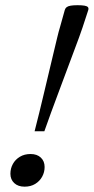

<svg xmlns="http://www.w3.org/2000/svg" viewBox="-20 -710 360 738"><path d="M319 -670.5 297 -603.5Q293 -591 283.8 -566Q274.5 -541 262 -507.5Q249.5 -474 235 -435.2Q220.5 -396.5 205.5 -356.2Q190.5 -316 176.2 -277.2Q162 -238.5 150.5 -205.5H113Q121.5 -238.5 131 -277.2Q140.5 -316 150 -356.2Q159.5 -396.5 168.8 -435.2Q178 -474 186 -507.5Q194 -541 200 -566Q206 -591 210 -603.5L229 -671.5Q231 -678.5 236.2 -682.5Q241.5 -686.5 251.5 -688.2Q261.5 -690 278 -690Q295.5 -690 305.2 -688.2Q315 -686.5 318.2 -682.2Q321.5 -678 319 -670.5ZM97.5 -118Q122.5 -118 137 -104.2Q151.5 -90.5 151.5 -68Q151.5 -48 142 -30.8Q132.5 -13.5 115.2 -3Q98 7.5 74.5 7.5Q49.5 7.5 34.8 -6.2Q20 -20 20 -42Q20 -62.5 29.5 -79.8Q39 -97 56.5 -107.5Q74 -118 97.5 -118Z"/></svg>

Font: Newsreader
Style: Italic
Weight: 400
Italic angle: -17°
Designer: Hugues Gentile
Foundry: Production Type
Version: Version 1.003